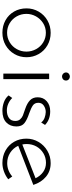

<svg xmlns="http://www.w3.org/2000/svg" viewBox="491 -1100 616 1639"><g transform="rotate(90 799.5 -280.0)"><path d="M260 -404Q318 -404 366 -376.5Q414 -349 441 -301.5Q468 -254 468 -198Q468 -141 440.5 -94Q413 -47 365.5 -19.5Q318 8 259 8Q200 8 152.5 -18.5Q105 -45 78 -92Q51 -139 51 -198Q51 -254 78.5 -301.5Q106 -349 154 -376.5Q202 -404 260 -404ZM259 -32Q303 -32 340 -54Q377 -76 398.5 -114Q420 -152 420 -197Q420 -242 398.5 -280.5Q377 -319 340 -341Q303 -363 259 -363Q214 -363 177 -339.5Q140 -316 119 -278Q98 -240 98 -197Q98 -152 119.5 -114Q141 -76 178 -54Q215 -32 259 -32Z M655 -391V0H608V-391ZM633 -568Q647 -568 657 -558.5Q667 -549 667 -535Q667 -520 657 -510.5Q647 -501 633 -501Q619 -501 608.5 -511Q598 -521 598 -535Q598 -549 608.5 -558.5Q619 -568 633 -568Z M794 -45 816 -76Q836 -55 864 -42.5Q892 -30 922 -30Q960 -30 986 -47.5Q1012 -65 1012 -102Q1012 -128 998 -143.5Q984 -159 966 -166.5Q948 -174 908 -187Q861 -203 835.5 -227.5Q810 -252 810 -293Q810 -341 843.5 -370.5Q877 -400 929 -400Q1001 -400 1046 -356L1025 -323Q1010 -343 985.5 -352Q961 -361 936 -362Q906 -362 881.5 -345.5Q857 -329 857 -299Q857 -268 879 -252.5Q901 -237 946 -221Q1001 -203 1030 -180.5Q1059 -158 1059 -112Q1059 -58 1024.5 -25Q990 8 925 8Q887 8 851.5 -5Q816 -18 794 -45Z M1486 -76 1510 -42Q1481 -19 1444.5 -5.5Q1408 8 1371 8Q1311 8 1263.5 -19Q1216 -46 1189.5 -92.5Q1163 -139 1163 -197Q1163 -253 1191 -300.5Q1219 -348 1267 -376Q1315 -404 1372 -404Q1440 -404 1488 -364Q1536 -324 1558 -256L1224 -127Q1243 -85 1282.5 -59Q1322 -33 1372 -33Q1435 -33 1486 -76ZM1209 -199Q1209 -178 1213 -162L1501 -275Q1482 -315 1448 -339.5Q1414 -364 1369 -364Q1325 -364 1288 -342Q1251 -320 1230 -282.5Q1209 -245 1209 -199Z"/></g></svg>

Font: Josefin Sans Light
Style: Regular
Weight: 300
Designer: Santiago Orozco
Foundry: Typemade
Version: Version 2.000